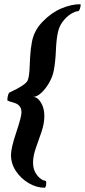

<svg xmlns="http://www.w3.org/2000/svg" viewBox="-20 -752 395 894"><path d="M187.5 122.1Q150.4 122.1 114.3 101.1Q78.1 80.1 54.7 45.4Q31.2 10.7 31.2 -30.3Q31.2 -62.5 55.7 -135.7Q80.1 -208 80.1 -229.5Q80.1 -254.9 59.6 -267.6Q45.9 -274.4 36.1 -276.4Q26.4 -278.3 14.6 -284.2Q13.7 -288.1 15.6 -300.8Q17.6 -313.5 22.5 -320.3Q102.5 -357.4 109.4 -378.9Q113.3 -389.6 114.7 -400.9Q116.2 -412.1 117.2 -422.9Q118.2 -444.3 120.1 -483.9Q122.1 -523.4 128.9 -558.6Q139.6 -612.3 179.7 -652.3Q219.7 -693.4 266.1 -712.9Q312.5 -732.4 353.5 -732.4Q355.5 -732.4 355.5 -728.5Q355.5 -721.7 352.1 -711.4Q348.6 -701.2 344.7 -700.2Q328.1 -699.2 307.6 -685.5Q287.1 -671.9 271 -649.9Q254.9 -627.9 249 -598.6Q242.2 -565.4 240.2 -515.6Q239.3 -491.2 236.8 -468.3Q234.4 -445.3 230.5 -423.8Q224.6 -393.6 208 -365.2Q191.4 -336.9 171.4 -318.8Q151.4 -300.8 133.8 -300.8Q154.3 -300.8 170.4 -274.9Q186.5 -249 186.5 -211.9Q186.5 -176.8 173.3 -138.2Q160.2 -99.6 147 -63Q133.8 -26.4 133.8 5.9Q133.8 40 152.8 64Q171.9 87.9 191.4 89.8Q195.3 90.8 195.3 99.1Q195.3 107.4 193.4 114.7Q191.4 122.1 187.5 122.1Z"/></svg>

Font: Crimson Text
Style: Bold Italic
Weight: 700
Italic angle: -11°
Designer: Sebastian Kosch
Foundry: Sebastian Kosch
Version: Version 1.100; ttfautohint (v1.8.4)